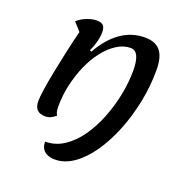

<svg xmlns="http://www.w3.org/2000/svg" viewBox="-146 -734 1073 1108"><g transform="rotate(20 391.0 -180.0)"><path d="M309 240Q286 240 265.5 232.5Q245 225 233 207.5Q221 190 221 162Q283 162 335.5 127.5Q388 93 429 35Q470 -23 499 -96Q528 -169 543.5 -246.5Q559 -324 559 -396Q559 -456 544.5 -485.5Q530 -515 501 -515Q458 -515 417 -489Q376 -463 340.5 -418Q305 -373 279 -314Q253 -255 238 -189Q223 -123 223 -55Q223 -18 235 -3Q205 25 172 25Q138 25 121 8Q104 -9 104 -46Q104 -68 111 -116Q118 -164 130.5 -228Q143 -292 158.5 -362.5Q174 -433 191 -500L146 -550Q171 -572 203.5 -584.5Q236 -597 261 -597Q291 -597 303 -585Q315 -573 315 -542Q315 -516 306.5 -483.5Q298 -451 284 -422L294 -417Q344 -506 410.5 -553Q477 -600 558 -600Q623 -600 653.5 -562.5Q684 -525 684 -445Q684 -346 664 -247.5Q644 -149 608.5 -61Q573 27 526 94.5Q479 162 423.5 201Q368 240 309 240Z"/></g></svg>

Font: Lemonada
Style: Regular
Weight: 400
Designer: Mohamed Gaber (Arabic), Eduardo Tunni (Latin)
Foundry: Kief Type Foundry
Version: Version 4.005